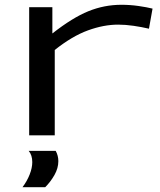

<svg xmlns="http://www.w3.org/2000/svg" viewBox="-20 -566 669 803"><path d="M199 -536V-426Q283 -492 349.5 -519Q416 -546 488 -546Q524 -546 559 -541Q594 -536 618 -530L603 -446Q573 -453 539 -458Q505 -463 474 -463Q414 -463 348 -439Q282 -415 209 -357V0H102V-536ZM74 217Q93 192 104 164Q115 136 115 112Q115 83 100 65H213Q224 85 224 108Q224 137 208 165.5Q192 194 169 217Z"/></svg>

Font: Georama ExtraExtended
Style: Regular
Weight: 400
Width: 8
Designer: Jean-Baptiste Levee
Foundry: Production Type
Version: Version 1.000